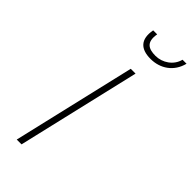

<svg xmlns="http://www.w3.org/2000/svg" viewBox="-289 -968 1017 1017"><g transform="rotate(45 219.0 -460.0)"><path d="M122 0 284 -692H248L86 0ZM188 -920C173 -839 211 -803 285 -803C357 -803 419 -844 438 -920H408C395 -867 344 -833 292 -833C238 -833 206 -852 218 -920H188Z"/></g></svg>

Font: RazerF5 Thin
Style: Italic
Weight: 250
Foundry: Razer Inc.
Version: Version 2